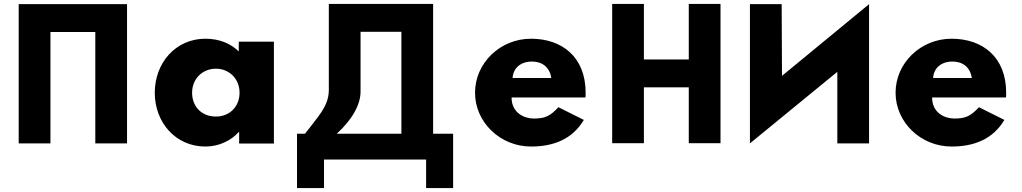

<svg xmlns="http://www.w3.org/2000/svg" viewBox="-20 -723 5147 967"><path d="M74.2 -702.1V-0.9H234V-561.9H460V-0.9H619.8V-702.1Z M947.5 -256C947.5 -327 1000.5 -377 1067.5 -377C1133.5 -377 1186.5 -327 1186.5 -256C1186.5 -186 1136.5 -136 1067.5 -136C995.5 -136 947.5 -186 947.5 -256ZM759.5 -256C759.5 -106 864.5 15 1014.5 15C1084.5 15 1144.5 -16 1182.5 -58H1184.5V0H1359.5V-513H1182.5V-464C1140.5 -505 1083.5 -528 1014.5 -528C864.5 -528 759.5 -406 759.5 -256Z M2262.1 -49.5H2161.4V-703.2H1636.1V-265.4C1633.5 -183.8 1579.2 -133.7 1516.2 -49.5H1475.9V224.2H1611.9V80.5H2126.1V224.2H2262.1ZM1795.9 -265.4V-562.9H2001.6V-49.5H1676C1752.5 -119.2 1797.6 -196.6 1795.9 -265.4Z M2561.5 -330C2564.5 -377 2598.5 -413 2659.5 -413C2711.5 -413 2748.5 -384 2756.5 -330ZM2928.5 -232C2929.5 -238 2929.5 -249 2929.5 -256C2929.5 -436 2810.5 -528 2654.5 -528C2499.5 -528 2372.5 -406 2372.5 -256C2372.5 -107 2499.5 15 2654.5 15C2768.5 15 2862.5 -22 2920.5 -119L2792.5 -183C2749.5 -137 2724.5 -126 2667.5 -126C2622.5 -126 2556.5 -153 2556.5 -232Z M3223 -283.2H3449V-1.9H3608.8V-703.1H3449V-423.5H3223V-703.1H3063.2V-1.9H3223Z M4357 -0.9V-702.1L3918.5 -340.9L3916.8 -702.1H3757V-0.9L4197.2 -361.3V-0.9Z M4679.5 -330C4682.5 -377 4716.5 -413 4777.5 -413C4829.5 -413 4866.5 -384 4874.5 -330ZM5046.5 -232C5047.5 -238 5047.5 -249 5047.5 -256C5047.5 -436 4928.5 -528 4772.5 -528C4617.5 -528 4490.5 -406 4490.5 -256C4490.5 -107 4617.5 15 4772.5 15C4886.5 15 4980.5 -22 5038.5 -119L4910.5 -183C4867.5 -137 4842.5 -126 4785.5 -126C4740.5 -126 4674.5 -153 4674.5 -232Z"/></svg>

Font: Sztylet
Style: Bd
Weight: 700
Foundry: Cannot Into Space Fonts, PlusOne Fonts
Version: Version 0.12